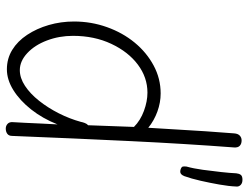

<svg xmlns="http://www.w3.org/2000/svg" viewBox="-120 -750 882 683"><g transform="rotate(90 321.5 -408.0)"><path d="M454 -800Q455 -813 462 -819.5Q469 -826 479 -826Q491 -826 498 -819.5Q505 -813 504 -799Q491 -628 481.5 -431.5Q472 -235 463 -10Q463 2 455.5 7.5Q448 13 437 13Q427 13 420 6.5Q413 0 414 -12Q415 -32 416.5 -58Q418 -84 419 -113Q420 -142 422 -171Q401 -118 369 -77.5Q337 -37 300 -14Q263 9 226 9Q188 9 157 -10Q126 -29 103.5 -63Q81 -97 68.5 -140Q56 -183 56 -230Q56 -291 76 -347Q96 -403 131 -445.5Q166 -488 212.5 -513Q259 -538 312 -538Q344 -538 376 -526.5Q408 -515 434 -494Q437 -540 440 -592.5Q443 -645 446.5 -698.5Q450 -752 454 -800ZM107 -226Q107 -177 123.5 -133.5Q140 -90 168.5 -63.5Q197 -37 229 -37Q257 -37 285 -55.5Q313 -74 338 -105.5Q363 -137 382.5 -175.5Q402 -214 413 -254Q414 -260 417 -268Q420 -276 425 -280L431 -443Q408 -466 374 -478.5Q340 -491 309 -491Q255 -491 209.5 -457Q164 -423 135.5 -362.5Q107 -302 107 -226ZM582 -609Q573 -612 572 -617Q571 -622 572 -630Q579 -655 583.5 -688Q588 -721 591.5 -753Q595 -785 596 -807Q597 -817 601.5 -823Q606 -829 619 -829Q631 -829 637.5 -822.5Q644 -816 643 -807Q642 -781 636 -747Q630 -713 622.5 -680Q615 -647 606 -622Q603 -614 597.5 -610Q592 -606 582 -609Z"/></g></svg>

Font: Playpen Sans ExtraLight
Style: Regular
Weight: 250
Designer: Laura Meseguer, Veronika Burian, José Scaglione
Foundry: TypeTogether
Version: Version 1.001